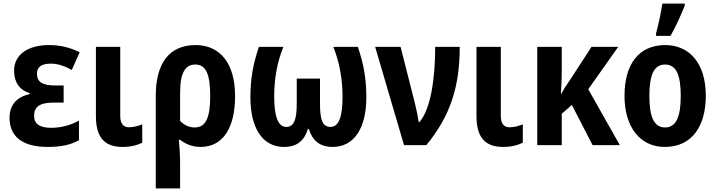

<svg xmlns="http://www.w3.org/2000/svg" viewBox="-20 -805 3979 1065"><path d="M333 -331H286C217 -331 185 -349 185 -397C185 -433 210 -452 261 -452C303 -452 340 -438 378 -417L422 -515C368 -542 313 -555 252 -555C140 -555 58 -506 58 -412C58 -349 89 -305 145 -288V-283C75 -268 33 -225 33 -151C33 -55 95 10 245 10C320 10 373 -2 418 -27V-136C378 -113 322 -96 264 -96C197 -96 169 -120 169 -163C169 -210 197 -236 277 -236H333Z M647 -545H512V-160C512 -33 569 10 660 10C704 10 741 1 769 -14V-115C745 -106 721 -99 695 -99C665 -99 647 -119 647 -161Z M1284 -272C1284 -457 1198 -555 1065 -555C915 -555 844 -449 844 -274V240H979V103C979 55 975 -3 972 -29H980C1009 -6 1048 10 1092 10C1220 10 1284 -100 1284 -272ZM1063 -447C1121 -447 1146 -397 1146 -272C1146 -149 1120 -98 1060 -98C1030 -98 1000 -111 979 -135V-290C979 -400 1007 -447 1063 -447Z M1965 -545H1829C1864 -457 1880 -364 1880 -267C1880 -161 1861 -101 1813 -101C1769 -101 1755 -140 1755 -230V-369H1626V-230C1626 -142 1611 -101 1568 -101C1522 -101 1501 -160 1501 -269C1501 -369 1517 -459 1552 -545H1416C1383 -446 1369 -369 1369 -264C1369 -98 1434 10 1555 10C1628 10 1668 -25 1688 -90H1693C1713 -25 1754 10 1825 10C1946 10 2012 -97 2012 -264C2012 -367 1998 -448 1965 -545Z M2061 -545 2221 0H2345C2482 -167 2530 -331 2530 -545H2394C2394 -370 2369 -198 2306 -127H2303C2299 -154 2290 -199 2281 -234L2202 -545Z M2758 -545H2623V-160C2623 -33 2680 10 2771 10C2815 10 2852 1 2880 -14V-115C2856 -106 2832 -99 2806 -99C2776 -99 2758 -119 2758 -161Z M3409 -545H3261L3140 -359C3124 -337 3108 -312 3094 -286H3091C3094 -325 3096 -368 3096 -412V-545H2960V0H3096V-174L3152 -223L3267 0H3418L3243 -310Z M3619 -606H3699C3731 -661 3758 -724 3778 -773V-785H3654C3649 -746 3630 -658 3619 -620ZM3895 -274C3895 -455 3803 -555 3670 -555C3522 -555 3444 -447 3444 -274C3444 -104 3527 10 3668 10C3819 10 3895 -106 3895 -274ZM3582 -273C3582 -389 3607 -447 3669 -447C3731 -447 3756 -389 3756 -274C3756 -158 3731 -98 3669 -98C3607 -98 3582 -158 3582 -273Z"/></svg>

Font: Noto Sans Display SemiCondensed
Style: Bold
Weight: 700
Width: 4
Designer: Monotype Design Team
Foundry: Monotype Imaging Inc.
Version: Version 1.900